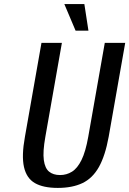

<svg xmlns="http://www.w3.org/2000/svg" viewBox="-20 -910 633 940"><path d="M263 10Q192 10 151 -13.5Q110 -37 97.5 -92Q85 -147 102 -240L183 -700H283L202 -240Q189 -167 194.5 -126.5Q200 -86 220.5 -69.5Q241 -53 274 -53Q306 -53 332.5 -69.5Q359 -86 379 -126.5Q399 -167 412 -240L493 -700H593L512 -240Q495 -147 464 -92Q433 -37 383.5 -13.5Q334 10 263 10ZM350 -760 295 -890H393L413 -760Z"/></svg>

Font: Cuprum Medium
Style: Italic
Weight: 500
Italic angle: -10°
Version: Version 3.000